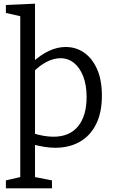

<svg xmlns="http://www.w3.org/2000/svg" viewBox="-20 -792 621 1042"><path d="M12 230V187L103 166L90 182V-717L103 -701L12 -722V-765L170 -772V-453L153 -451Q199 -494 245 -515.5Q291 -537 336 -537Q393 -537 437 -506Q481 -475 507 -416.5Q533 -358 533 -273Q533 -181 501.5 -118Q470 -55 413 -22.5Q356 10 279 10Q251 10 221 5Q191 0 158 -8L170 -17V182L160 167L262 187V230ZM270 -50Q358 -50 404 -107Q450 -164 450 -265Q450 -331 431.5 -378Q413 -425 381.5 -450.5Q350 -476 308 -476Q273 -476 235.5 -457.5Q198 -439 160 -401L170 -421V-55L159 -69Q220 -50 270 -50Z"/></svg>

Font: Pack4
Style: Regular
Weight: 400
Version: Version 2.002